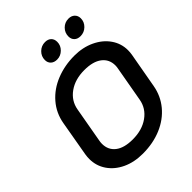

<svg xmlns="http://www.w3.org/2000/svg" viewBox="-249 -1027 1170 1170"><g transform="rotate(-45 335.5 -442.5)"><path d="M35 -199Q35 -217 38 -236L78 -465Q91 -540 139 -595.5Q187 -651 259.5 -680Q332 -709 416 -709Q488 -709 546.5 -681.5Q605 -654 638 -606.5Q671 -559 671 -501Q671 -483 668 -465L627 -236Q614 -163 568 -107.5Q522 -52 450 -21.5Q378 9 289 9Q215 9 157.5 -18Q100 -45 67.5 -92.5Q35 -140 35 -199ZM508 -238 548 -463Q551 -477 551 -490Q551 -543 511 -573.5Q471 -604 397 -604Q317 -604 263 -565.5Q209 -527 198 -463L158 -238Q155 -223 155 -210Q155 -157 194 -126.5Q233 -96 307 -96Q388 -96 442.5 -135Q497 -174 508 -238ZM270 -817Q270 -849 293 -871.5Q316 -894 348 -894Q373 -894 387.5 -880Q402 -866 402 -842Q402 -811 379 -788.5Q356 -766 325 -766Q300 -766 285 -780Q270 -794 270 -817ZM473 -817Q473 -849 495.5 -871.5Q518 -894 550 -894Q575 -894 590 -879.5Q605 -865 605 -842Q605 -811 582 -788.5Q559 -766 527 -766Q502 -766 487.5 -780Q473 -794 473 -817Z"/></g></svg>

Font: K2D SemiBold
Style: Italic
Weight: 600
Italic angle: -10°
Designer: Katatrad Aksorn Co.,Ltd.
Foundry: Cadson Demak Co.,Ltd.
Version: Version 1.000; ttfautohint (v1.6)